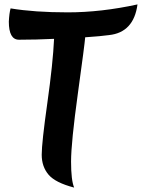

<svg xmlns="http://www.w3.org/2000/svg" viewBox="-20 -819 643 870"><path d="M20 -721Q22 -760 28 -781Q136 -763 287 -763Q438 -763 603 -799Q586 -672 474 -660Q439 -655 366 -650Q364 -621 333 -396.5Q302 -172 302 -87Q302 -2 316 31Q231 9 200 -27.5Q169 -64 169 -118Q169 -172 194.5 -352.5Q220 -533 225 -643Q144 -639 66 -639Q20 -639 20 -721Z"/></svg>

Font: Merienda One
Style: Regular
Weight: 400
Designer: Eduardo Rodriguez Tunni
Foundry: Eduardo Rodriguez Tunni
Version: Version 1.001